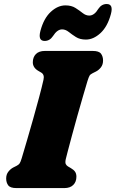

<svg xmlns="http://www.w3.org/2000/svg" viewBox="-20 -960 590 980"><path d="M315.5 -147Q312 -130 315.8 -122.5Q319.5 -115 327 -110.5L341.5 -102Q355.5 -94 362.8 -84Q370 -74 370 -58Q370 -32 354 -16Q338 0 308.5 0H64Q32.5 0 22 -14Q11.5 -28 11.5 -49Q11.5 -70 23 -84.2Q34.5 -98.5 48.5 -105.5L64.5 -113.5Q75.5 -119 80.2 -126Q85 -133 91 -153Q102.5 -191.5 118 -244.2Q133.5 -297 149.5 -353.8Q165.5 -410.5 179.5 -462.8Q193.5 -515 202 -553Q208 -579 190.5 -589.5L176 -598Q147.5 -614.5 147.5 -642Q147.5 -668 163.2 -684Q179 -700 209 -700H453.5Q485 -700 495.5 -686Q506 -672 506 -651Q506 -630 494.8 -615.8Q483.5 -601.5 469 -594.5L453 -586.5Q441.5 -581 437.2 -574Q433 -567 426.5 -546.5Q416.5 -514 402.8 -466.2Q389 -418.5 374.2 -366.2Q359.5 -314 346.8 -266.5Q334 -219 325.5 -186.5Q317 -154 315.5 -147ZM418.5 -758Q388 -758 367.5 -771Q347 -784 330.8 -797Q314.5 -810 297 -810Q272 -810 250.5 -776Q234 -751 208 -751Q172.5 -751 186.5 -803Q203.5 -866.5 239.2 -899.5Q275 -932.5 314 -932.5Q344.5 -932.5 365 -919.5Q385.5 -906.5 401.8 -893.5Q418 -880.5 435.5 -880.5Q461.5 -880.5 482 -915Q498.5 -939.5 524.5 -939.5Q560 -939.5 546 -888Q529 -824.5 493 -791.2Q457 -758 418.5 -758Z"/></svg>

Font: Fraunces 9pt S100 Black
Style: Italic
Weight: 900
Italic angle: -16°
Version: Version 1.000; ttfautohint (v1.8.3)